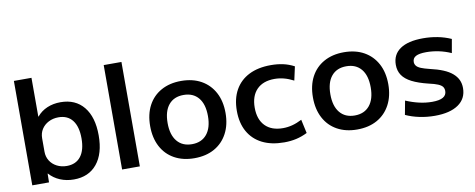

<svg xmlns="http://www.w3.org/2000/svg" viewBox="-64 -1021 3274 1322"><g transform="rotate(-10 1573.5 -360.0)"><path d="M363 10Q311 10 267 -8.5Q223 -27 193 -61H191L190 0H73V-730H196V-459H198Q227 -494 269.5 -512Q312 -530 363 -530Q467 -530 525 -459Q583 -388 583 -260Q583 -132 525 -61Q467 10 363 10ZM331 -90Q395 -90 429 -134Q463 -178 463 -260Q463 -342 429 -386Q395 -430 331 -430Q293 -430 262 -414Q231 -398 213.5 -370.5Q196 -343 196 -307V-213Q196 -178 213.5 -150Q231 -122 262 -106Q293 -90 331 -90Z M701 0V-730H825V0Z M1206 10Q1126 10 1066.5 -23Q1007 -56 975 -117Q943 -178 943 -260Q943 -343 975 -403.5Q1007 -464 1066.5 -497Q1126 -530 1206 -530Q1287 -530 1346 -497Q1405 -464 1437.5 -403.5Q1470 -343 1470 -260Q1470 -178 1437.5 -117Q1405 -56 1346 -23Q1287 10 1206 10ZM1206 -88Q1273 -88 1310 -133Q1347 -178 1347 -260Q1347 -343 1310 -387.5Q1273 -432 1206 -432Q1139 -432 1102 -387.5Q1065 -343 1065 -260Q1065 -178 1102 -133Q1139 -88 1206 -88Z M1834 10Q1744 10 1680.5 -22Q1617 -54 1583 -114.5Q1549 -175 1549 -260Q1549 -345 1583 -405.5Q1617 -466 1680.5 -498Q1744 -530 1834 -530Q1879 -530 1918.5 -521.5Q1958 -513 1996 -493L1975 -397Q1940 -415 1907.5 -423.5Q1875 -432 1842 -432Q1762 -432 1718 -387Q1674 -342 1674 -260Q1674 -178 1718 -133Q1762 -88 1842 -88Q1875 -88 1907.5 -96.5Q1940 -105 1975 -123L1996 -27Q1958 -8 1918.5 1Q1879 10 1834 10Z M2344 10Q2264 10 2204.5 -23Q2145 -56 2113 -117Q2081 -178 2081 -260Q2081 -343 2113 -403.5Q2145 -464 2204.5 -497Q2264 -530 2344 -530Q2425 -530 2484 -497Q2543 -464 2575.5 -403.5Q2608 -343 2608 -260Q2608 -178 2575.5 -117Q2543 -56 2484 -23Q2425 10 2344 10ZM2344 -88Q2411 -88 2448 -133Q2485 -178 2485 -260Q2485 -343 2448 -387.5Q2411 -432 2344 -432Q2277 -432 2240 -387.5Q2203 -343 2203 -260Q2203 -178 2240 -133Q2277 -88 2344 -88Z M2887 10Q2832 10 2779.5 -1Q2727 -12 2684 -32L2702 -129Q2749 -109 2795 -98.5Q2841 -88 2885 -88Q2936 -88 2961 -102.5Q2986 -117 2986 -146Q2986 -164 2977 -176Q2968 -188 2945.5 -197.5Q2923 -207 2882 -216Q2812 -233 2768 -255.5Q2724 -278 2703 -309Q2682 -340 2682 -382Q2682 -454 2737.5 -492Q2793 -530 2898 -530Q2950 -530 2999 -520.5Q3048 -511 3093 -491L3076 -395Q3033 -414 2989.5 -423Q2946 -432 2903 -432Q2854 -432 2830.5 -419.5Q2807 -407 2807 -380Q2807 -365 2816.5 -353Q2826 -341 2848 -332Q2870 -323 2907 -314Q2960 -302 2998.5 -286Q3037 -270 3061.5 -249Q3086 -228 3098 -202.5Q3110 -177 3110 -145Q3110 -71 3051.5 -30.5Q2993 10 2887 10Z"/></g></svg>

Font: M PLUS 2 Thin SemiBold
Style: Regular
Weight: 600
Version: Version 1.001